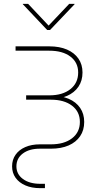

<svg xmlns="http://www.w3.org/2000/svg" viewBox="-20 -769 535 993"><path d="M188 204.1Q144 204.1 111.3 189.9Q78.6 175.8 60.5 150.4Q42.5 125 42.5 91.3Q42.5 57.1 60.3 31.5Q78.1 5.9 110.6 -8.3Q143.1 -22.5 186 -22.5H243.2Q312 -22.5 352.5 -53.7Q393.1 -85 393.1 -138.2Q393.1 -191.4 352.5 -222.4Q312 -253.4 243.2 -253.4H115.2V-275.9H234.9Q303.7 -275.9 344 -307.9Q384.3 -339.8 384.3 -394Q384.3 -445.8 344.2 -476.3Q304.2 -506.8 234.9 -506.8H60.5V-529.3H234.9Q288.1 -529.3 326.4 -512.7Q364.7 -496.1 385.7 -465.8Q406.7 -435.5 406.7 -394Q406.7 -351.6 385.7 -320.6Q364.7 -289.6 326.4 -272.9Q288.1 -256.3 234.9 -256.3H115.2V-274.4H243.2Q296.4 -274.4 335 -258.1Q373.5 -241.7 394.5 -210.9Q415.5 -180.2 415.5 -138.2Q415.5 -95.7 394.5 -64.7Q373.5 -33.7 335 -16.8Q296.4 0 243.2 0H186Q131.3 0 98.1 24.9Q64.9 49.8 64.9 91.3Q64.9 131.8 98.6 156.7Q132.3 181.6 188 181.6H212.4V204.1ZM125.5 -749 231.4 -636.7 337.9 -749H365.7V-747.1L238.8 -613.8H224.1L98.1 -747.1V-749Z"/></svg>

Font: Inter 24pt Thin
Style: Regular
Weight: 250
Designer: Rasmus Andersson
Foundry: rsms
Version: Version 4.001;git-66647c0bb